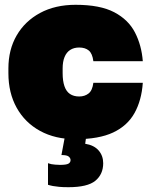

<svg xmlns="http://www.w3.org/2000/svg" viewBox="-20 -565 630 800"><path d="M295 15Q210 15 147 -19.5Q84 -54 49.5 -116Q15 -178 15 -260V-280Q15 -358 49.5 -417.5Q84 -477 147 -511Q210 -545 295 -545Q397 -545 456 -514Q515 -483 542.5 -429.5Q570 -376 575 -310H369Q365 -342 350 -354.5Q335 -367 310 -367Q288 -367 272.5 -357Q257 -347 249 -327.5Q241 -308 241 -280V-260Q241 -228 248.5 -206Q256 -184 271.5 -173.5Q287 -163 310 -163Q333 -163 349 -175.5Q365 -188 369 -220H575Q570 -147 540.5 -94Q511 -41 451.5 -13Q392 15 295 15ZM265 215Q242 215 226.5 213.5Q211 212 200 210Q194 209 189 207.5Q184 206 180 205V115L194 119Q201 120 210 121Q219 122 230 122Q256 122 265 117Q274 112 274 102Q274 94 266.5 87.5Q259 81 236 81L253 -10H341L335 34Q372 40 391 62Q410 84 410 115Q410 161 377.5 188Q345 215 265 215Z"/></svg>

Font: Golos Text Black
Style: Regular
Weight: 900
Designer: A.Korolkova, Vitaly Kuzmin
Foundry: ParaType Ltd
Version: Version 2.004